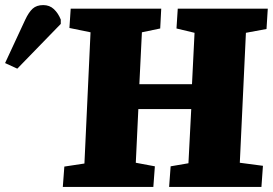

<svg xmlns="http://www.w3.org/2000/svg" viewBox="-227 -735 1074 755"><path d="M525 -306H317L307 -95L382 -81L376 0H20L26 -80L105 -92L129 -608L46 -625L51 -701H407L403 -623L331 -608L321 -404H528L538 -606L467 -623L472 -701H826L821 -621L740 -606L716 -95L807 -83L801 0H438L444 -81L514 -93ZM-159 -465 -207 -487 -128 -657Q-114 -687 -98.5 -701Q-83 -715 -57 -715Q-32 -715 -15 -699Q2 -683 12 -658V-641Z"/></svg>

Font: Literata ExtraBold
Style: Italic
Weight: 800
Italic angle: -2°
Designer: Latin by Veronika Burian and Jose Scaglione. Greek by Irene Vlachou. Cyrillic by Vera Evstafieva
Foundry: TypeTogether
Version: Version 3.002